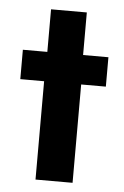

<svg xmlns="http://www.w3.org/2000/svg" viewBox="-45 -590 403 624"><g transform="rotate(5 156.0 -278.0)"><path d="M94.4 0H215.3V-320.8H295.8V-416.7H213.2V-555.6H96.5V-416.7H16.7V-320.8H94.4Z"/></g></svg>

Font: Afacad
Style: Bold
Weight: 700
Designer: Kristian Moeller
Foundry: Dicotype
Version: Version 1.000